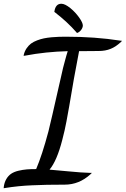

<svg xmlns="http://www.w3.org/2000/svg" viewBox="-38 -916 671 1024"><path d="M-12.2 86.9C36.1 79.1 84.5 74.2 132.8 72.3C181.2 69.8 239.3 68.8 307.1 68.8C358.4 68.8 404.3 50.3 444.8 13.2L452.1 5.9H440.9C413.1 5.4 374 2.4 323.7 -2.4C273.4 -7.3 240.7 -10.3 226.1 -11.2C252.4 -42.5 274.9 -95.2 293.9 -168.9C298.3 -184.6 302.2 -201.7 306.6 -220.7C310.5 -239.7 314 -255.4 316.4 -268.1C318.8 -280.8 321.3 -295.9 324.7 -314C328.1 -332 330.1 -343.8 331.1 -349.1C346.7 -445.3 364.3 -543 383.8 -643.1C407.2 -643.6 441.9 -644 487.8 -644C537.1 -644 571.8 -659.2 606.9 -691.9L612.8 -698.2L604 -699.2C513.2 -713.4 417 -720.2 314.9 -720.2C300.3 -720.2 287.6 -720.2 276.9 -719.7C254.9 -719.2 219.2 -716.3 196.3 -711.4C173.3 -706.5 145 -696.8 127.4 -683.6C109.9 -669.9 94.7 -649.4 88.9 -624L87.9 -618.2L95.2 -619.1C169.4 -633.3 245.6 -641.1 323.2 -643.1C318.8 -628.9 314 -613.3 309.6 -596.2C304.7 -579.1 300.8 -564.9 298.3 -553.7C295.9 -542.5 292 -526.4 287.1 -504.4C281.7 -482.4 278.3 -467.3 276.9 -460C248.5 -333.5 229.5 -252 220.2 -214.8C197.8 -130.4 175.8 -63.5 154.8 -14.2C116.2 -14.2 91.8 -12.7 60.5 -5.4C44.4 -1.5 31.7 3.9 21.5 10.7C1.5 24.4 -14.6 49.3 -18.1 83V87.9ZM253.9 -851.1C298.8 -816.4 337.4 -780.8 370.1 -743.2L372.1 -740.2L376 -741.2C391.6 -747.6 403.8 -766.1 403.8 -779.8C403.8 -789.6 397.5 -803.7 384.3 -822.3C371.1 -840.8 355.5 -857.9 336.9 -873C317.9 -888.2 302.2 -896 289.1 -896C268.1 -896 255.9 -881.8 252 -854V-852.1Z"/></svg>

Font: Dancing Script
Style: Regular
Weight: 800
Designer: Pablo Impallari
Foundry: Pablo Impallari
Version: Version 2.001